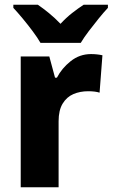

<svg xmlns="http://www.w3.org/2000/svg" viewBox="-20 -786 473 806"><path d="M362 -559Q387 -559 410 -554L398 -397Q380 -403 350 -403Q316 -403 288 -391Q260 -379 243 -351Q226 -323 226 -277V0H67V-549H187L211 -460H219Q239 -499 276.5 -529Q314 -559 362 -559ZM150 -606Q138 -627 117.5 -654.5Q97 -682 75 -708.5Q53 -735 36 -753V-766H139Q161 -751 185.5 -731Q210 -711 234 -686Q258 -712 283 -731.5Q308 -751 331 -766H433V-753Q416 -735 394.5 -708.5Q373 -682 352.5 -655Q332 -628 319 -606Z"/></svg>

Font: Noto Sans Gujarati SemiCondensed ExtraBold
Style: Regular
Weight: 800
Width: 4
Designer: Jelle Bosma - Monotype Design Team, Universal Thirst
Foundry: Monotype Imaging Inc.
Version: Version 2.106; ttfautohint (v1.8.4.7-5d5b)